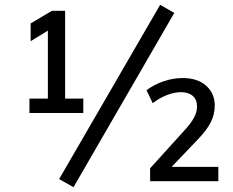

<svg xmlns="http://www.w3.org/2000/svg" viewBox="-20 -757 975 802"><path d="M252 -345H328V-285H103V-345H180V-629L108 -585V-659L197 -712H252ZM287 25 227 -9 649 -737 708 -703ZM892 -60V0H607V-54L751 -213Q777 -241 790 -265Q803 -289 803 -312Q803 -341 785 -356.5Q767 -372 736 -372Q709 -372 677.5 -360Q646 -348 618 -326L592 -380Q622 -403 662 -417Q702 -431 743 -431Q805 -431 841 -399Q877 -367 877 -316Q877 -279 860 -245.5Q843 -212 803 -171L697 -60Z"/></svg>

Font: Muli-Regular
Style: Regular
Weight: 400
Version: Version 2.000